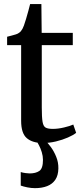

<svg xmlns="http://www.w3.org/2000/svg" viewBox="-20 -714 416 972"><path d="M197 10Q144.5 10 115.8 -14.5Q87 -39 87 -102.5V-485.5H16V-528Q25.5 -530.5 37.5 -533.5Q49.5 -536.5 59.8 -539.8Q70 -543 75 -547Q81.5 -551 85.8 -556.2Q90 -561.5 93.8 -568.2Q97.5 -575 101 -584.5Q105.5 -596.5 111.8 -617.8Q118 -639 123.8 -660Q129.5 -681 132.5 -693.5H189.5L191 -547.5H348.5V-485.5H191.5V-170.5Q191.5 -120 195.5 -97Q199.5 -74 211.5 -67.8Q223.5 -61.5 247.5 -61.5Q274 -61.5 304.5 -68.8Q335 -76 351 -83.5L365.5 -41.5Q350.5 -29.5 323.5 -17.8Q296.5 -6 263.5 2Q230.5 10 197 10ZM157 238.5Q138.5 238.5 118.5 234.5Q98.5 230.5 85 225.5V157Q95.5 160.5 109.2 162.2Q123 164 130 164Q160.5 164 179 151.5Q197.5 139 197.5 95.5Q197.5 76 191.5 56.5Q185.5 37 177.5 21.8Q169.5 6.5 164 -1L192.5 -6L210.5 -1Q221.5 9 237 29.8Q252.5 50.5 264.2 78.8Q276 107 275.5 138.5Q275 174 260 196Q245 218 218.8 228.2Q192.5 238.5 157 238.5Z"/></svg>

Font: Merriweather 36pt
Style: Regular
Weight: 400
Designer: Eben Sorkin
Foundry: Eben Sorkin
Version: Version 2.100